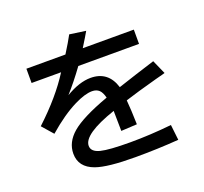

<svg xmlns="http://www.w3.org/2000/svg" viewBox="-145 -1000 1290 1216"><g transform="rotate(-20 500.0 -392.5)"><path d="M109.9 -717.8H373Q416.5 -787.1 439 -829.6L547.9 -814Q533.2 -787.6 496.1 -728L489.7 -717.8H834V-621.6H424.8Q360.8 -533.7 302.7 -469.2Q395 -524.4 471.2 -524.4Q589.4 -524.4 626 -405.8Q751 -447.3 880.9 -487.8L922.9 -393.1L905.8 -388.2L857.4 -375.5Q720.7 -338.4 638.7 -312Q644.5 -248.5 647 -147.9L540 -142.1Q539.6 -200.2 538.1 -268.1V-277.8Q313.5 -201.2 313.5 -123.5Q313.5 -83.5 371.1 -68.8Q426.8 -54.7 570.3 -54.7Q702.6 -54.7 848.1 -69.8L859.9 34.2Q718.8 44.9 567.4 44.9Q380.9 44.9 302.2 16.6Q205.1 -18.6 205.1 -109.9Q205.1 -187 273.9 -246.1Q345.2 -307.1 524.9 -372.1Q515.1 -409.7 499 -424.8Q481 -441.9 451.2 -441.9Q402.8 -441.9 329.6 -405.3Q239.3 -360.4 135.7 -270L70.8 -344.2Q222.7 -485.4 308.6 -621.6H109.9Z"/></g></svg>

Font: FORM UDPGothic
Style: Bold
Weight: 700
Foundry: Pronama LLC
Version: Version 1.051